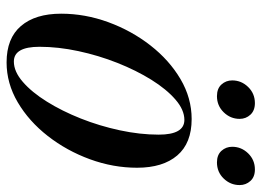

<svg xmlns="http://www.w3.org/2000/svg" viewBox="-121 -625 756 554"><g transform="rotate(90 257.0 -348.0)"><path d="M323.5 -523Q393 -523 428.5 -481.5Q464 -440 464 -365.5Q464 -296.5 439.5 -229.5Q415 -162.5 372.5 -108Q330 -53.5 275.2 -21.2Q220.5 11 160 11Q90.5 11 55 -30.5Q19.5 -72 19.5 -146.5Q19.5 -215.5 44 -282.5Q68.5 -349.5 111 -404Q153.5 -458.5 208.2 -490.8Q263 -523 323.5 -523ZM157.5 -10Q186.5 -10 216.2 -35.8Q246 -61.5 273.2 -105.2Q300.5 -149 322 -203.2Q343.5 -257.5 356 -315.8Q368.5 -374 368.5 -428Q368.5 -502 326 -502Q297 -502 267.2 -476.2Q237.5 -450.5 210.2 -406.8Q183 -363 161.5 -308.8Q140 -254.5 127.5 -196.2Q115 -138 115 -84Q115 -10 157.5 -10ZM257.5 -596Q235.5 -596 223.8 -609Q212 -622 212 -640Q212 -666.5 231 -686Q250 -705.5 277.5 -705.5Q299 -705.5 311 -692.5Q323 -679.5 323 -661.5Q323 -635 304 -615.5Q285 -596 257.5 -596ZM448.5 -596Q427 -596 415.2 -609Q403.5 -622 403.5 -640Q403.5 -666.5 422.5 -686Q441.5 -705.5 469 -705.5Q490.5 -705.5 502.2 -692.5Q514 -679.5 514 -661.5Q514 -635 495.2 -615.5Q476.5 -596 448.5 -596Z"/></g></svg>

Font: Newsreader Display Medium
Style: Italic
Weight: 500
Italic angle: -17°
Designer: Hugues Gentile
Foundry: Production Type
Version: Version 1.001